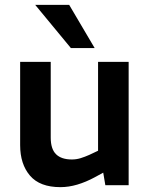

<svg xmlns="http://www.w3.org/2000/svg" viewBox="-20 -763 620 791"><path d="M229 8Q144 8 103.5 -39.5Q63 -87 63 -165V-508H189V-196Q189 -149 211 -127.5Q233 -106 276 -106Q295 -106 312.5 -111.5Q330 -117 348 -125L384 -142V-508H510V0H414L400 -83L426 -63L371 -33Q334 -13 298.5 -2.5Q263 8 229 8ZM272 -565 125 -743H265L370 -565Z"/></svg>

Font: REM Medium Medium
Style: Regular
Weight: 500
Version: Version 1.005;gftools[0.9.28]